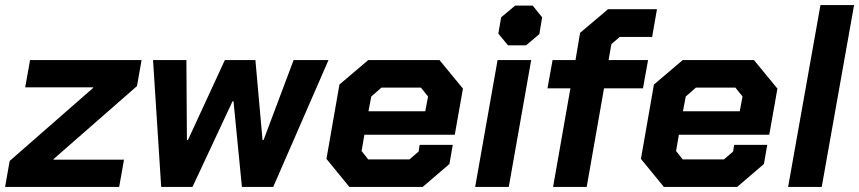

<svg xmlns="http://www.w3.org/2000/svg" viewBox="-39 -734 3374 754"><path d="M-1 -102 327 -389V-391H60L79 -498H517L499 -396L171 -109V-107H448L429 0H-19Z M562 -498H693L695 -184H699L844 -498H964L992 -184H996L1114 -498H1251L1034 0H911L878 -336H874L717 0H594Z M1243 -110 1294 -402 1407 -498H1687L1779 -386L1747 -205H1392L1381 -141L1407 -108H1569L1605 -139L1609 -165H1739L1726 -90L1621 0H1333ZM1631 -297 1642 -355 1614 -390H1459L1419 -355L1408 -297Z M1918 -602 1929 -666 1984 -712H2053L2090 -666L2079 -600L2027 -556H1956ZM1915 -498H2047L1959 0H1827Z M2201 -387H2111L2131 -498H2221L2239 -605L2349 -698H2541L2522 -589H2395L2362 -561L2351 -498H2506L2486 -387H2333L2265 0H2133Z M2478 -110 2529 -402 2642 -498H2922L3014 -386L2982 -205H2627L2616 -141L2642 -108H2804L2840 -139L2844 -165H2974L2961 -90L2856 0H2568ZM2866 -297 2877 -355 2849 -390H2694L2654 -355L2643 -297Z M3183 -714H3315L3188 0H3056Z"/></svg>

Font: Chakra Petch
Style: Bold Italic
Weight: 700
Italic angle: -10°
Designer: Katatrad Aksorn Co.,Ltd.
Foundry: Cadson Demak Co.,Ltd.
Version: Version 1.000; ttfautohint (v1.6)